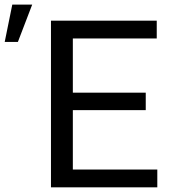

<svg xmlns="http://www.w3.org/2000/svg" viewBox="-88 -799 724 819"><path d="M583 -75.7H222.7V-329.1H533.7V-403.8H222.7V-634.8H580.6V-710.9H129.4V0H583ZM-67.9 -620.1H-11.7L49.3 -779.3H-35.6Z"/></svg>

Font: Bert Sans
Style: Regular
Weight: 400
Designer: Christian Robertson (Google), Cristiano Sobral
Foundry: Google, Cristiano Sobral
Version: Version 3.101